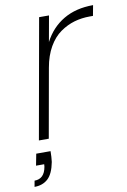

<svg xmlns="http://www.w3.org/2000/svg" viewBox="-108 -606 570 859"><g transform="rotate(-10 177.5 -176.5)"><path d="M11.2 56.2H76.2Q76.2 82 73.2 105Q63 157.7 39.1 179.4Q15.1 201.2 -22 201.2L-17.1 173.8Q27.8 173.8 37.1 120.1L38.1 108.9H1ZM133.8 -313 78.1 0H33.2L129.9 -543H174.8L153.8 -425.8Q186 -487.8 242.4 -521Q298.8 -554.2 377 -554.2L368.2 -506.8H354Q316.4 -506.8 283 -497.1Q249.5 -487.3 218.8 -465.8Q188 -444.3 165.5 -405.3Q143.1 -366.2 133.8 -313Z"/></g></svg>

Font: SVN-Poppins ExtraLight
Style: Italic
Weight: 200
Italic angle: -10°
Designer: Ninad Kale (Devanagari), Jonny Pinhorn (Latin)
Foundry: Indian Type Foundry
Version: Version 3.002 2017